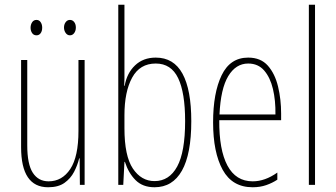

<svg xmlns="http://www.w3.org/2000/svg" viewBox="-20 -780 1419 810"><path d="M337 -527V0H317L316 -112H314Q307 -83 292.5 -55Q278 -27 252 -8.5Q226 10 183 10Q69 10 69 -159V-527H95V-167Q95 -87 118.5 -51Q142 -15 185 -15Q242 -15 276.5 -67Q311 -119 311 -228V-527ZM109 -663Q109 -676 115.5 -686Q122 -696 134 -696Q145 -696 151.5 -686.5Q158 -677 158 -663Q158 -649 151.5 -640Q145 -631 134 -631Q122 -631 115.5 -640.5Q109 -650 109 -663ZM250 -664Q250 -677 257 -686.5Q264 -696 275 -696Q286 -696 293 -687Q300 -678 300 -664Q300 -650 293 -640.5Q286 -631 275 -631Q264 -631 257 -641Q250 -651 250 -664Z M505 -481Q505 -465 505 -448Q505 -431 504 -418H506Q515 -471 549.5 -504Q584 -537 637 -537Q713 -537 750 -469Q787 -401 787 -269Q787 -130 747.5 -60Q708 10 632 10Q582 10 552 -20Q522 -50 507 -97H505L500 0H479V-760H505ZM637 -512Q570 -512 537.5 -452.5Q505 -393 505 -294V-239Q505 -122 540.5 -69Q576 -16 632 -16Q694 -16 727.5 -77.5Q761 -139 761 -269Q761 -389 731.5 -450.5Q702 -512 637 -512Z M1027 -537Q1080 -537 1110 -503Q1140 -469 1153 -415Q1166 -361 1166 -301V-273H905Q904 -148 939.5 -81.5Q975 -15 1046 -15Q1098 -15 1150 -52V-22Q1129 -8 1103 1Q1077 10 1046 10Q960 10 919.5 -63.5Q879 -137 879 -264Q879 -388 915 -462.5Q951 -537 1027 -537ZM1027 -512Q975 -512 943 -459Q911 -406 906 -297H1142Q1143 -356 1131.5 -404.5Q1120 -453 1094.5 -482.5Q1069 -512 1027 -512Z M1309 0H1283V-760H1309Z"/></svg>

Font: Noto Sans Lao UI ExtCond Thin
Style: Regular
Weight: 100
Width: 2
Designer: Monotype Design Team
Foundry: Monotype Imaging Inc.
Version: Version 2.000; ttfautohint (v1.8.4.7-5d5b)